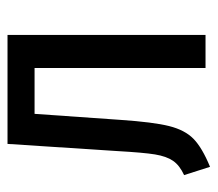

<svg xmlns="http://www.w3.org/2000/svg" viewBox="-54 -513 579 511"><g transform="rotate(-90 235.5 -257.5)"><path d="M398 -527V0H310V-455H188L172 -227Q166 -139 155.5 -97Q145 -55 121.5 -32Q98 -9 47 12L25 -57Q51 -69 63 -86.5Q75 -104 80 -134.5Q85 -165 89 -236L108 -527Z"/></g></svg>

Font: Fira Sans Compressed
Style: Regular
Weight: 400
Width: 1
Designer: bBox Type GmbH & Carrois Corporate GbR & Edenspiekermann AG
Foundry: bBox Type GmbH & Carrois Corporate GbR & Edenspiekermann AG
Version: Version 4.301